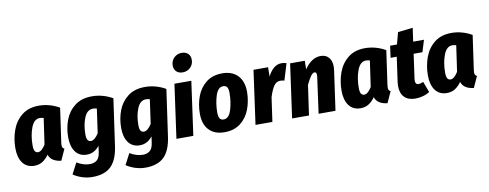

<svg xmlns="http://www.w3.org/2000/svg" viewBox="-79 -1231 4760 1870"><g transform="rotate(-10 2301.5 -296.0)"><path d="M514 -496 466 -159Q464 -139 464 -132Q464 -118 469 -109.5Q474 -101 486 -95L436 15Q391 11 358.5 -9Q326 -29 314 -66Q285 -25 250.5 -3.5Q216 18 170 18Q96 18 56 -35.5Q16 -89 16 -182Q16 -275 46 -359Q76 -443 142.5 -497Q209 -551 312 -551Q417 -551 514 -496ZM186 -180Q186 -139 197 -122.5Q208 -106 228 -106Q263 -106 302 -168L339 -425Q319 -431 301 -431Q244 -431 215 -354.5Q186 -278 186 -180Z M1041 -496 975 -32Q956 101 892.5 162.5Q829 224 708 224Q658 224 609 208.5Q560 193 520 166L577 57Q643 96 704 96Q747 96 774.5 74Q802 52 810 -9L818 -66Q767 0 693 0Q620 0 580.5 -53Q541 -106 541 -197Q541 -288 571 -368Q601 -448 667.5 -499.5Q734 -551 838 -551Q944 -551 1041 -496ZM711 -197Q711 -157 722 -140.5Q733 -124 754 -124Q790 -124 831 -186L865 -425Q846 -431 827 -431Q769 -431 740 -360Q711 -289 711 -197Z M1565 -496 1499 -32Q1480 101 1416.5 162.5Q1353 224 1232 224Q1182 224 1133 208.5Q1084 193 1044 166L1101 57Q1167 96 1228 96Q1271 96 1298.5 74Q1326 52 1334 -9L1342 -66Q1291 0 1217 0Q1144 0 1104.5 -53Q1065 -106 1065 -197Q1065 -288 1095 -368Q1125 -448 1191.5 -499.5Q1258 -551 1362 -551Q1468 -551 1565 -496ZM1235 -197Q1235 -157 1246 -140.5Q1257 -124 1278 -124Q1314 -124 1355 -186L1389 -425Q1370 -431 1351 -431Q1293 -431 1264 -360Q1235 -289 1235 -197Z M1744 0H1577L1651 -532H1818ZM1665 -709Q1665 -755 1696 -785.5Q1727 -816 1772 -816Q1812 -816 1835 -793.5Q1858 -771 1858 -734Q1858 -688 1827 -657.5Q1796 -627 1751 -627Q1711 -627 1688 -649.5Q1665 -672 1665 -709Z M1844 -201Q1844 -291 1873.5 -371Q1903 -451 1966.5 -501Q2030 -551 2126 -551Q2224 -551 2279 -493.5Q2334 -436 2334 -331Q2333 -241 2303.5 -161.5Q2274 -82 2210.5 -32Q2147 18 2051 18Q1953 18 1898.5 -39Q1844 -96 1844 -201ZM2164 -350Q2164 -391 2152 -408.5Q2140 -426 2114 -426Q2061 -426 2037 -348Q2013 -270 2013 -183Q2013 -142 2025.5 -124Q2038 -106 2063 -106Q2116 -106 2140 -184.5Q2164 -263 2164 -350Z M2761 -540 2711 -376Q2690 -382 2670 -382Q2631 -382 2606 -344.5Q2581 -307 2560 -239L2526 0H2359L2433 -532H2577L2576 -440Q2601 -491 2635.5 -519.5Q2670 -548 2713 -548Q2735 -548 2761 -540Z M3208 -426Q3208 -410 3205 -390L3150 0H2983L3032 -356Q3033 -363 3033 -375Q3033 -404 3014 -404Q2996 -404 2976 -377Q2956 -350 2930 -295L2888 0H2721L2795 -532H2940L2939 -447Q2970 -495 3011 -523Q3052 -551 3099 -551Q3150 -551 3179 -518Q3208 -485 3208 -426Z M3740 -496 3692 -159Q3690 -139 3690 -132Q3690 -118 3695 -109.5Q3700 -101 3712 -95L3662 15Q3617 11 3584.5 -9Q3552 -29 3540 -66Q3511 -25 3476.5 -3.5Q3442 18 3396 18Q3322 18 3282 -35.5Q3242 -89 3242 -182Q3242 -275 3272 -359Q3302 -443 3368.5 -497Q3435 -551 3538 -551Q3643 -551 3740 -496ZM3412 -180Q3412 -139 3423 -122.5Q3434 -106 3454 -106Q3489 -106 3528 -168L3565 -425Q3545 -431 3527 -431Q3470 -431 3441 -354.5Q3412 -278 3412 -180Z M3962 -172Q3961 -166 3961 -154Q3961 -116 3993 -116Q4012 -116 4040 -129L4080 -22Q4050 -2 4012 8Q3974 18 3939 18Q3868 18 3830 -20.5Q3792 -59 3792 -130Q3792 -151 3795 -173L3829 -415H3768L3784 -532H3852L3883 -649L4031 -666L4012 -532H4119L4083 -415H3996Z M4594 -496 4546 -159Q4544 -139 4544 -132Q4544 -118 4549 -109.5Q4554 -101 4566 -95L4516 15Q4471 11 4438.5 -9Q4406 -29 4394 -66Q4365 -25 4330.5 -3.5Q4296 18 4250 18Q4176 18 4136 -35.5Q4096 -89 4096 -182Q4096 -275 4126 -359Q4156 -443 4222.5 -497Q4289 -551 4392 -551Q4497 -551 4594 -496ZM4266 -180Q4266 -139 4277 -122.5Q4288 -106 4308 -106Q4343 -106 4382 -168L4419 -425Q4399 -431 4381 -431Q4324 -431 4295 -354.5Q4266 -278 4266 -180Z"/></g></svg>

Font: Fira Sans Condensed ExtraBold
Style: Italic
Weight: 800
Width: 3
Italic angle: -8°
Designer: bBox Type GmbH & Carrois Corporate GbR & Edenspiekermann AG
Foundry: bBox Type GmbH & Carrois Corporate GbR & Edenspiekermann AG
Version: Version 4.301